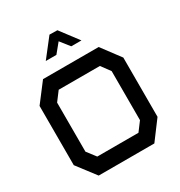

<svg xmlns="http://www.w3.org/2000/svg" viewBox="-210 -1065 1129 1207"><g transform="rotate(-30 354.0 -461.0)"><path d="M557 0H153L50 -135V-565L153 -700H557L658 -565V-135ZM552 -528 504 -593H205L156 -528V-172L205 -108H504L552 -172ZM328 -922 385 -921 484 -790H410L357 -857L302 -790H225Z"/></g></svg>

Font: Turret Road ExtraBold
Style: Regular
Weight: 800
Designer: Noponies
Foundry: Noponies
Version: Version 1.001; ttfautohint (v1.8)